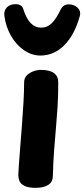

<svg xmlns="http://www.w3.org/2000/svg" viewBox="-36 -888 405 923"><path d="M80 -492Q80 -512 92.5 -525Q105 -538 123.5 -545Q142 -552 160 -552Q202 -552 223 -537Q244 -522 244 -492Q244 -424 240.5 -370.5Q237 -317 232.5 -267.5Q228 -218 224 -164Q220 -110 218 -40Q217 -12 195 1.5Q173 15 135 15Q100 15 81.5 5.5Q63 -4 57.5 -18Q52 -32 52 -47Q52 -56 54.5 -91.5Q57 -127 61 -177.5Q65 -228 69.5 -286Q74 -344 77 -398Q80 -452 80 -492ZM158 -621Q117 -621 79.5 -646.5Q42 -672 17 -715.5Q-8 -759 -15 -812Q-18 -837 -3 -852.5Q12 -868 39 -868Q55 -868 64.5 -861Q74 -854 77 -841Q91 -798 112 -776.5Q133 -755 162 -755Q191 -755 212.5 -776Q234 -797 255 -841Q262 -855 271.5 -861Q281 -867 294 -867Q321 -867 337.5 -850.5Q354 -834 348 -812Q323 -721 273.5 -671Q224 -621 158 -621Z"/></svg>

Font: Playpen Sans
Style: Bold
Weight: 700
Designer: Laura Meseguer, Veronika Burian, José Scaglione
Foundry: TypeTogether
Version: Version 1.001